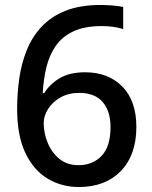

<svg xmlns="http://www.w3.org/2000/svg" viewBox="-20 -743 612 773"><path d="M49 -304Q49 -366 57.5 -426.5Q66 -487 87.5 -540.5Q109 -594 147 -635Q185 -676 243.5 -699.5Q302 -723 385 -723Q406 -723 432 -721Q458 -719 476 -715V-626Q438 -638 390 -638Q321 -638 276 -617Q231 -596 205 -559Q179 -522 167 -473Q155 -424 152 -368H158Q180 -404 220 -428Q260 -452 323 -452Q416 -452 472.5 -394.5Q529 -337 529 -232Q529 -119 466.5 -54.5Q404 10 297 10Q228 10 171.5 -24Q115 -58 82 -127.5Q49 -197 49 -304ZM296 -78Q353 -78 389 -115.5Q425 -153 425 -232Q425 -295 393.5 -332Q362 -369 299 -369Q256 -369 224 -351Q192 -333 174 -305Q156 -277 156 -248Q156 -207 172 -168Q188 -129 219 -103.5Q250 -78 296 -78Z"/></svg>

Font: Noto Sans Arabic Med
Style: Regular
Weight: 500
Designer: Monotype Design Team, Nadine Chahine, Nizar Qandah and Khaled Hosny
Foundry: Monotype Imaging Inc.
Version: Version 2.012; ttfautohint (v1.8.4.7-5d5b)